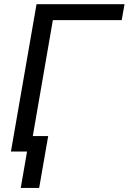

<svg xmlns="http://www.w3.org/2000/svg" viewBox="-20 -731 621 926"><path d="M580.6 -710.9H156.2L32.7 0H110.4L80.1 175.3H168.9L212.4 -74.7H138.2L234.9 -633.8H566.9Z"/></svg>

Font: Roboto
Style: Italic
Weight: 400
Italic angle: -12°
Designer: Google
Version: Version 2.137; 2017